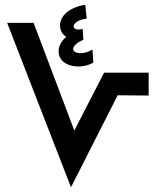

<svg xmlns="http://www.w3.org/2000/svg" viewBox="-20 -786 664 806"><path d="M368 -578C357 -571 340 -563 318 -563C300 -563 287 -570 287 -580C287 -588 295 -604 330 -619L327 -665C305 -658 289 -664 289 -676C289 -686 305 -703 344 -708L338 -766C266 -754 232 -717 232 -679C232 -656 244 -640 258 -631C232 -610 226 -586 226 -569C226 -539 252 -507 310 -507C336 -507 355 -514 372 -523ZM278 0 474 -386 604 -385V-481H417L292 -238L121 -690H10Z"/></svg>

Font: Noto Sans Arabic SemCond SemBd
Style: Regular
Weight: 600
Width: 4
Designer: Monotype Design Team, Nadine Chahine, Nizar Qandah and Khaled Hosny
Foundry: Monotype Imaging Inc.
Version: Version 2.012